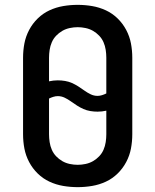

<svg xmlns="http://www.w3.org/2000/svg" viewBox="-20 -763 640 791"><path d="M300 8Q270 8 240.5 3Q211 -2 184 -14.5Q157 -27 135.5 -48Q114 -69 100 -95.5Q86 -122 80.5 -151Q75 -180 75 -210V-525Q75 -555 80.5 -584Q86 -613 100 -639.5Q114 -666 135.5 -687Q157 -708 184 -720.5Q211 -733 240.5 -738Q270 -743 300 -743Q330 -743 359.5 -738Q389 -733 416 -720.5Q443 -708 464.5 -687Q486 -666 500 -639.5Q514 -613 519.5 -584Q525 -555 525 -525V-210Q525 -180 519.5 -151Q514 -122 500 -95.5Q486 -69 464.5 -48Q443 -27 416 -14.5Q389 -2 359.5 3Q330 8 300 8ZM382 -368Q391 -368 400.5 -371Q410 -374 418 -378V-525Q418 -541 415.5 -557.5Q413 -574 406.5 -589Q400 -604 388.5 -616Q377 -628 363 -636Q349 -644 332.5 -647.5Q316 -651 300 -651Q284 -651 267.5 -647.5Q251 -644 237 -636Q223 -628 211.5 -616Q200 -604 193.5 -589Q187 -574 184.5 -557.5Q182 -541 182 -525V-428Q191 -430 200 -431Q209 -432 218 -432Q233 -432 248 -429.5Q263 -427 276.5 -421Q290 -415 302.5 -407Q315 -399 327.5 -390Q340 -381 353.5 -374.5Q367 -368 382 -368ZM300 -84Q316 -84 332.5 -87.5Q349 -91 363 -99Q377 -107 388.5 -119Q400 -131 406.5 -146Q413 -161 415.5 -177.5Q418 -194 418 -210V-307Q409 -305 400 -304Q391 -303 382 -303Q367 -303 352 -305.5Q337 -308 323.5 -314Q310 -320 297.5 -328Q285 -336 272.5 -345Q260 -354 246.5 -360.5Q233 -367 218 -367Q209 -367 199.5 -364Q190 -361 182 -357V-210Q182 -194 184.5 -177.5Q187 -161 193.5 -146Q200 -131 211.5 -119Q223 -107 237 -99Q251 -91 267.5 -87.5Q284 -84 300 -84Z"/></svg>

Font: Iosevka Semibold Extended
Style: Regular
Weight: 600
Width: 7
Monospace: yes
Designer: Belleve Invis
Foundry: Belleve Invis
Version: Version 32.5.0; ttfautohint (v1.8.4)